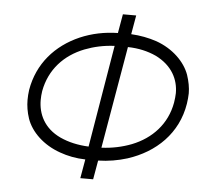

<svg xmlns="http://www.w3.org/2000/svg" viewBox="-51 -753 841 805"><g transform="rotate(5 369.5 -350.0)"><path d="M434 -700 420 -620C364 -619 311 -608 262 -587C161 -543 89 -462 70 -350C68 -335 67 -321 67 -308C67 -283 71 -257 80 -230C99 -175 151 -125 222 -100C255 -88 291 -81 330 -80L316 0H370L384 -80C427 -81 467 -88 506 -100C624 -138 714 -224 734 -350C736 -365 738 -380 738 -394C738 -418 733 -444 724 -471C705 -524 654 -575 583 -600C550 -611 514 -618 476 -620L490 -700ZM680 -350C664 -259 603 -194 519 -161C480 -146 438 -137 393 -135L467 -565C512 -564 551 -555 586 -539C657 -504 684 -447 684 -390C684 -378 682 -364 680 -350ZM339 -135C294 -137 254 -146 219 -162C148 -195 122 -254 122 -312C122 -324 123 -337 125 -350C142 -442 202 -506 286 -539C325 -554 366 -563 411 -565Z"/></g></svg>

Font: Jost Light
Style: Italic
Weight: 300
Italic angle: -5°
Version: Version 3.710